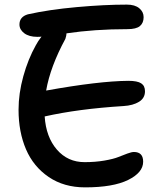

<svg xmlns="http://www.w3.org/2000/svg" viewBox="-20 -767 706 829"><path d="M347.2 42Q256.3 42 190.4 -2.7Q124.5 -47.4 92.3 -122.3Q60.1 -197.3 60.1 -293Q60.1 -363.3 80.6 -437.5Q101.1 -511.7 134.8 -571.8Q144 -589.4 159.2 -608.9Q153.3 -607.9 141.1 -607.9Q105.5 -607.9 84.7 -623.5Q64 -639.2 64 -661.1Q64 -694.3 100.1 -705.1Q191.9 -725.6 311.3 -736.3Q430.7 -747.1 527.8 -747.1Q562.5 -747.1 581.3 -731.4Q600.1 -715.8 600.1 -692.9Q600.1 -668 584.2 -654.5Q568.4 -641.1 529.8 -641.1Q388.7 -641.1 267.1 -623Q267.1 -613.8 262.2 -599.1Q197.3 -479.5 179.2 -376Q406.7 -417 534.2 -418Q573.2 -418 589.6 -407.2Q606 -396.5 606 -373Q606 -343.3 580.1 -327.4Q554.2 -311.5 513.2 -309.1Q317.9 -296.9 172.9 -264.2Q178.7 -175.3 225.6 -121.1Q272.5 -66.9 345.2 -66.9Q391.6 -66.9 430.9 -73.7Q470.2 -80.6 490.7 -88.9Q511.2 -97.2 529.8 -104Q548.3 -110.8 558.1 -110.8Q598.1 -110.8 598.1 -68.8Q598.1 -22 533.2 10Q468.3 42 347.2 42Z"/></svg>

Font: Shantell Sans Irregular
Style: Regular
Weight: 500
Designer: Stephen Nixon, Anya Danilova, Shantell Martin
Foundry: Arrow Type
Version: Version 1.006;[9816181b4]